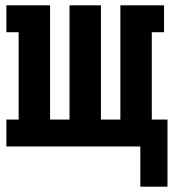

<svg xmlns="http://www.w3.org/2000/svg" viewBox="-20 -550 649 721"><path d="M507 151V0H4V-101H50V-429H4V-530H168V-101H241V-530H359V-101H432V-530H596V-429H550V-101H609V151Z"/></svg>

Font: Iosevka Slab Extended
Style: Bold
Weight: 700
Width: 7
Monospace: yes
Designer: Belleve Invis
Foundry: Belleve Invis
Version: Version 11.1.0; ttfautohint (v1.8.3)